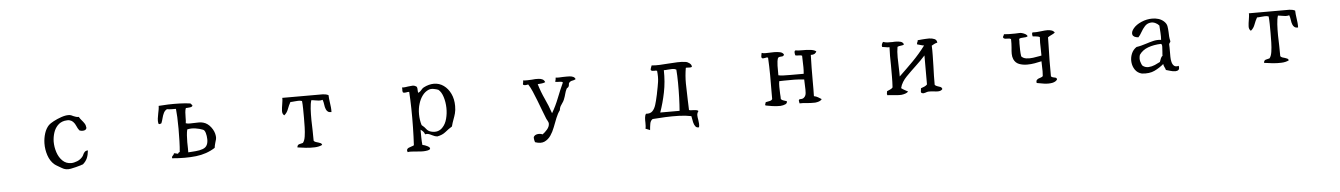

<svg xmlns="http://www.w3.org/2000/svg" viewBox="-26 -989 11052 1583"><g transform="rotate(-5 5500.0 -197.5)"><path d="M682 -355Q678 -338 658.5 -335Q639 -332 622 -340Q609 -357 600.5 -378Q592 -399 578 -413Q568 -424 551 -429Q534 -434 507 -429Q472 -422 449 -397.5Q426 -373 415 -338.5Q404 -304 403 -266Q403 -220 417.5 -176.5Q432 -133 461 -105Q490 -77 532 -77Q554 -77 582 -88Q597 -94 608.5 -103Q620 -112 627 -121Q633 -128 637.5 -139Q642 -150 651 -159.5Q660 -169 678 -169Q674 -131 663 -105.5Q652 -80 627 -58Q622 -57 617.5 -55.5Q613 -54 609 -52Q566 -39 524.5 -31Q483 -23 452 -43Q439 -51 421 -61Q403 -71 392 -80Q358 -109 341.5 -158Q325 -207 326 -259Q327 -301 339.5 -340.5Q352 -380 377 -406Q389 -418 419 -434Q449 -450 484 -462Q519 -474 545 -473Q556 -473 565.5 -469.5Q575 -466 584 -461Q594 -457 604.5 -453.5Q615 -450 627 -451Q636 -435 648 -421.5Q660 -408 670 -393Q680 -378 682 -355Z M1739 -196Q1741 -182 1738 -168.5Q1735 -155 1730 -141Q1727 -130 1724.5 -120Q1722 -110 1721 -99Q1651 -54 1562 -44Q1473 -34 1364 -44Q1363 -54 1366 -59Q1369 -64 1374 -68Q1377 -71 1379.5 -74.5Q1382 -78 1383 -84Q1391 -83 1398.5 -81Q1406 -79 1413 -77Q1417 -77 1420 -83Q1422 -86 1424 -88Q1426 -90 1431 -89Q1435 -129 1436.5 -179.5Q1438 -230 1438 -282Q1438 -334 1436 -377.5Q1434 -421 1431 -447Q1412 -447 1393 -447.5Q1374 -448 1357 -451Q1339 -442 1329.5 -423Q1320 -404 1314.5 -381.5Q1309 -359 1301 -339Q1296 -336 1288.5 -334Q1281 -332 1276 -339Q1272 -360 1275 -380.5Q1278 -401 1282 -422Q1285 -437 1288 -452.5Q1291 -468 1291 -484Q1324 -487 1370 -488.5Q1416 -490 1465 -488.5Q1514 -487 1554 -481Q1556 -478 1561 -473Q1564 -470 1566.5 -467Q1569 -464 1568 -459Q1562 -451 1550 -449.5Q1538 -448 1524 -447Q1517 -447 1513 -447Q1507 -433 1505.5 -411.5Q1504 -390 1504 -369Q1504 -355 1503.5 -342.5Q1503 -330 1501 -322Q1515 -317 1533.5 -317Q1552 -317 1571 -318Q1591 -319 1610 -319Q1629 -319 1646 -314Q1682 -304 1708.5 -269Q1735 -234 1739 -196ZM1658 -129Q1667 -148 1666.5 -175.5Q1666 -203 1659 -227Q1652 -251 1639 -256Q1612 -267 1576.5 -272.5Q1541 -278 1509 -270Q1504 -250 1502 -222Q1500 -194 1500 -165.5Q1500 -137 1501 -114Q1501 -103 1501 -94.5Q1501 -86 1501 -81Q1530 -83 1562.5 -85.5Q1595 -88 1621.5 -97.5Q1648 -107 1658 -129Z M2706 -309Q2687 -308 2676.5 -316Q2666 -324 2661 -337Q2654 -354 2651.5 -376Q2649 -398 2642 -416Q2626 -411 2610 -412.5Q2594 -414 2579 -417Q2571 -418 2564 -419.5Q2557 -421 2549 -421Q2540 -393 2537.5 -350Q2535 -307 2535.5 -258.5Q2536 -210 2538 -168Q2538 -143 2538.5 -122Q2539 -101 2539 -86Q2545 -78 2555.5 -74.5Q2566 -71 2577 -68Q2587 -65 2595.5 -61Q2604 -57 2606 -46Q2581 -33 2544.5 -31.5Q2508 -30 2470 -34Q2432 -38 2401 -43Q2402 -63 2417 -68Q2432 -73 2449 -76Q2463 -92 2468.5 -127.5Q2474 -163 2475 -205Q2476 -247 2476 -283Q2476 -318 2475.5 -357Q2475 -396 2472 -421Q2458 -426 2441 -425.5Q2424 -425 2407 -423Q2399 -422 2391 -421.5Q2383 -421 2376 -421Q2361 -395 2350 -364.5Q2339 -334 2316 -316Q2299 -329 2300.5 -355Q2302 -381 2307 -408Q2309 -422 2311 -436Q2313 -450 2312 -461Q2320 -461 2335.5 -461Q2351 -461 2370 -461Q2399 -461 2432.5 -461Q2466 -461 2497.5 -461Q2529 -461 2552 -461Q2575 -461 2583 -461Q2586 -461 2589 -461Q2592 -461 2595 -461Q2622 -462 2648 -461Q2674 -460 2694 -450Q2694 -435 2696 -419.5Q2698 -404 2700 -388Q2703 -368 2705 -348Q2707 -328 2706 -309Z M3726 -270Q3726 -235 3719 -209.5Q3712 -184 3702.5 -159.5Q3693 -135 3685 -104Q3654 -85 3627.5 -63Q3601 -41 3559 -33Q3546 -34 3535.5 -38Q3525 -42 3515 -47Q3502 -54 3488.5 -58.5Q3475 -63 3459 -59Q3455 -73 3445.5 -83Q3436 -93 3425 -100Q3425 -67 3425.5 -35Q3426 -3 3429 26Q3450 30 3470 40.5Q3490 51 3490 61Q3490 74 3452 78Q3436 80 3415.5 79Q3395 78 3374 76Q3353 74 3334 73Q3315 72 3303 75Q3297 61 3301 52.5Q3305 44 3314 40Q3325 35 3337.5 31.5Q3350 28 3359 23Q3363 -46 3364.5 -125.5Q3366 -205 3364.5 -281.5Q3363 -358 3359 -419Q3352 -420 3346 -419Q3340 -418 3335 -417Q3328 -416 3321 -415.5Q3314 -415 3307 -419Q3304 -426 3303.5 -431Q3303 -436 3304 -441Q3304 -445 3304 -449.5Q3304 -454 3303 -460Q3317 -459 3330 -460.5Q3343 -462 3354 -464Q3374 -467 3391 -467.5Q3408 -468 3425 -455Q3430 -445 3429.5 -430Q3429 -415 3433 -404Q3451 -414 3460 -426Q3469 -438 3481 -445Q3504 -457 3525.5 -462.5Q3547 -468 3567 -468Q3612 -468 3648 -442Q3684 -416 3705 -371.5Q3726 -327 3726 -270ZM3653 -261Q3652 -309 3638.5 -352Q3625 -395 3600 -415Q3586 -421 3562 -425.5Q3538 -430 3519 -422Q3489 -409 3468 -380.5Q3447 -352 3436 -315Q3423 -274 3423.5 -227Q3424 -180 3437 -137Q3460 -119 3472.5 -101.5Q3485 -84 3510 -77Q3541 -69 3565 -76Q3589 -83 3606 -102Q3631 -128 3642.5 -171.5Q3654 -215 3653 -261Z M4735 -404Q4722 -396 4706.5 -394Q4691 -392 4680 -379Q4676 -375 4676 -366Q4676 -357 4672 -349Q4669 -342 4662.5 -339Q4656 -336 4654 -331Q4644 -311 4639 -290.5Q4634 -270 4624 -245Q4618 -230 4609 -218Q4600 -206 4592.5 -193Q4585 -180 4583 -160Q4564 -135 4549.5 -98.5Q4535 -62 4520.5 -24Q4506 14 4486 43Q4465 73 4434.5 87Q4404 101 4357 85Q4353 78 4350.5 61.5Q4348 45 4350 41Q4359 24 4381.5 20.5Q4404 17 4424 26Q4444 12 4463 -10Q4482 -32 4483 -56Q4483 -64 4480.5 -70.5Q4478 -77 4474 -84Q4472 -88 4469.5 -92Q4467 -96 4465 -101Q4452 -133 4437 -173Q4422 -213 4406 -254.5Q4390 -296 4374 -333Q4358 -370 4342 -394Q4342 -394 4341 -394Q4331 -392 4321.5 -391Q4312 -390 4302 -394Q4298 -398 4298.5 -402.5Q4299 -407 4301 -412Q4302 -416 4302.5 -420.5Q4303 -425 4302 -431Q4319 -429 4337.5 -429.5Q4356 -430 4375 -431Q4390 -433 4404 -433.5Q4418 -434 4431 -433Q4450 -432 4463.5 -425Q4477 -418 4483 -401Q4467 -394 4453.5 -393Q4440 -392 4420 -390Q4440 -323 4467.5 -264.5Q4495 -206 4517 -141Q4550 -197 4575 -261Q4600 -325 4628 -386Q4622 -392 4613 -393Q4604 -394 4594 -394Q4587 -394 4579.5 -394.5Q4572 -395 4565 -397Q4568 -405 4570 -413Q4572 -421 4572 -431Q4585 -429 4600.5 -429.5Q4616 -430 4632 -431Q4646 -431 4660.5 -431.5Q4675 -432 4687 -431Q4704 -430 4717 -424Q4730 -418 4735 -404Z M5721 -54Q5708 -37 5708.5 -19Q5709 -1 5713 18Q5715 33 5716.5 48.5Q5718 64 5714 80Q5695 83 5684.5 69.5Q5674 56 5669 35Q5664 14 5661 -7Q5660 -14 5659 -17Q5611 -27 5555 -28.5Q5499 -30 5443 -27.5Q5387 -25 5339 -21Q5321 -10 5316.5 15.5Q5312 41 5310 68Q5301 64 5291.5 60.5Q5282 57 5273 53Q5276 43 5276.5 30.5Q5277 18 5277 4Q5276 -16 5277.5 -36Q5279 -56 5288 -69Q5323 -66 5341.5 -84.5Q5360 -103 5370 -135.5Q5380 -168 5388 -206Q5390 -214 5391.5 -221Q5393 -228 5394 -235Q5404 -282 5410 -322Q5416 -362 5410 -414Q5405 -416 5399 -416.5Q5393 -417 5387 -416Q5379 -416 5371 -417Q5363 -418 5358 -425Q5359 -436 5362.5 -444.5Q5366 -453 5369 -462Q5399 -459 5434 -460.5Q5469 -462 5505 -465Q5545 -468 5583 -469.5Q5621 -471 5651 -466Q5667 -464 5683 -451.5Q5699 -439 5699 -422Q5694 -418 5684.5 -417.5Q5675 -417 5666 -418Q5660 -418 5655 -418.5Q5650 -419 5648 -417Q5637 -353 5637.5 -288.5Q5638 -224 5641 -155Q5642 -134 5642.5 -112.5Q5643 -91 5644 -69Q5651 -66 5660 -65.5Q5669 -65 5678 -65Q5691 -64 5703 -62.5Q5715 -61 5721 -54ZM5569 -410Q5555 -418 5537 -418Q5519 -418 5501 -416Q5492 -415 5483 -414.5Q5474 -414 5466 -414Q5468 -317 5450.5 -231Q5433 -145 5406 -69H5566Q5570 -117 5572 -178Q5574 -239 5573.5 -300Q5573 -361 5569 -410Z M6742 -63Q6733 -51 6718.5 -46Q6704 -41 6687 -39Q6671 -38 6654 -39Q6637 -40 6619 -41Q6603 -43 6587 -44Q6571 -45 6557 -44Q6557 -47 6555 -54Q6553 -61 6553 -68Q6553 -75 6561 -78Q6582 -77 6593.5 -85Q6605 -93 6610 -106Q6616 -121 6615 -153.5Q6614 -186 6613 -211Q6613 -219 6612.5 -226Q6612 -233 6612 -237Q6572 -242 6529.5 -242.5Q6487 -243 6445 -242Q6435 -242 6425.5 -241.5Q6416 -241 6406 -241Q6402 -221 6402.5 -193.5Q6403 -166 6404 -137Q6405 -126 6405.5 -115Q6406 -104 6406 -93Q6414 -83 6427.5 -79.5Q6441 -76 6454 -71Q6456 -54 6439.5 -46.5Q6423 -39 6399 -37Q6367 -36 6330.5 -41.5Q6294 -47 6276 -51Q6273 -57 6273.5 -60.5Q6274 -64 6276 -67Q6280 -73 6279 -78Q6295 -82 6311.5 -84.5Q6328 -87 6335 -99Q6335 -111 6335 -125.5Q6335 -140 6335 -156Q6336 -217 6335.5 -294.5Q6335 -372 6331 -441Q6326 -445 6319.5 -444.5Q6313 -444 6306 -442Q6299 -441 6291.5 -440Q6284 -439 6279 -444Q6275 -451 6276.5 -460Q6278 -469 6280 -479Q6281 -484 6282 -486Q6294 -481 6312.5 -481Q6331 -481 6351 -482Q6360 -482 6368.5 -482.5Q6377 -483 6385 -483Q6411 -483 6433.5 -478Q6456 -473 6464 -456Q6460 -444 6449 -442.5Q6438 -441 6427.5 -440.5Q6417 -440 6412 -431Q6404 -409 6403 -369Q6402 -329 6403 -290Q6418 -286 6445.5 -285Q6473 -284 6504 -284Q6535 -284 6561 -284Q6579 -284 6592.5 -284Q6606 -284 6612 -284Q6615 -313 6614.5 -339.5Q6614 -366 6613 -394Q6613 -404 6612.5 -414Q6612 -424 6612 -434Q6601 -439 6585.5 -438.5Q6570 -438 6557 -441Q6553 -450 6552.5 -464.5Q6552 -479 6561 -482Q6587 -478 6617.5 -478.5Q6648 -479 6676 -476Q6693 -475 6707.5 -471Q6722 -467 6732 -459Q6726 -446 6715 -439.5Q6704 -433 6684 -434Q6682 -382 6681.5 -327Q6681 -272 6681 -219Q6681 -185 6681 -153.5Q6681 -122 6680 -93Q6699 -89 6713.5 -80.5Q6728 -72 6742 -63Z M7740 -59Q7733 -50 7723 -46.5Q7713 -43 7701 -43Q7693 -43 7684 -44Q7675 -45 7667 -46Q7655 -47 7643.5 -48Q7632 -49 7621 -48Q7615 -47 7610 -45.5Q7605 -44 7600 -42Q7592 -40 7585.5 -38.5Q7579 -37 7572 -40Q7561 -43 7561.5 -53Q7562 -63 7564 -73Q7565 -79 7565 -81Q7580 -86 7594 -92Q7608 -98 7617 -108V-348Q7583 -310 7539.5 -269.5Q7496 -229 7457 -189Q7438 -170 7423 -146Q7408 -122 7402 -96Q7415 -86 7429 -78.5Q7443 -71 7457 -63Q7447 -53 7432 -48Q7417 -43 7400 -41Q7382 -40 7362.5 -41.5Q7343 -43 7325 -45Q7314 -46 7303.5 -47Q7293 -48 7284 -48Q7281 -54 7281 -58Q7281 -62 7282 -67Q7283 -70 7283.5 -73Q7284 -76 7284 -81Q7297 -87 7310.5 -92.5Q7324 -98 7332 -108Q7335 -153 7335 -200Q7335 -247 7335 -292Q7334 -332 7334 -369.5Q7334 -407 7336 -441Q7330 -440 7321.5 -441Q7313 -442 7303 -444Q7297 -445 7290 -446Q7283 -447 7276 -448Q7272 -458 7276 -470Q7280 -482 7287 -489Q7304 -482 7325 -481.5Q7346 -481 7366 -481Q7372 -482 7378 -482Q7384 -482 7390 -482Q7413 -482 7431.5 -477Q7450 -472 7457 -453Q7447 -446 7430 -445Q7413 -444 7402 -438Q7395 -400 7395.5 -350.5Q7396 -301 7398 -259Q7399 -239 7399 -222Q7399 -205 7399 -193Q7458 -249 7515 -306.5Q7572 -364 7621 -430Q7605 -432 7592.5 -436.5Q7580 -441 7565 -444Q7564 -451 7565.5 -455Q7567 -459 7568 -462Q7570 -466 7571.5 -469.5Q7573 -473 7572 -478Q7579 -478 7588 -479Q7597 -480 7607 -481Q7622 -482 7637 -483Q7652 -484 7667 -484Q7693 -483 7711.5 -475Q7730 -467 7732 -444Q7718 -441 7706.5 -435.5Q7695 -430 7684 -423Q7686 -387 7685 -343Q7684 -299 7683 -252Q7681 -213 7680.5 -174.5Q7680 -136 7680 -99Q7688 -90 7701 -86Q7714 -82 7725.5 -77.5Q7737 -73 7740 -59Z M8704 -442Q8691 -432 8675 -425Q8659 -418 8645 -408Q8645 -394 8644.5 -379.5Q8644 -365 8644 -350Q8642 -287 8641 -217.5Q8640 -148 8641 -86Q8646 -78 8657 -76Q8668 -74 8678 -71Q8688 -68 8689 -56Q8683 -46 8672.5 -40Q8662 -34 8648 -31Q8617 -25 8579 -30.5Q8541 -36 8519 -41Q8516 -57 8522 -64.5Q8528 -72 8537 -76Q8547 -80 8557 -83Q8567 -86 8574 -93Q8576 -115 8576 -133.5Q8576 -152 8575 -172Q8575 -182 8574.5 -193Q8574 -204 8574 -216Q8549 -210 8517.5 -204.5Q8486 -199 8454 -199Q8418 -199 8388 -210.5Q8358 -222 8344 -253Q8335 -274 8335 -298Q8335 -322 8338 -349Q8339 -366 8340 -383.5Q8341 -401 8340 -420Q8333 -426 8320 -426Q8307 -426 8295 -427Q8283 -428 8277 -435Q8275 -442 8276.5 -446.5Q8278 -451 8281 -454Q8285 -461 8285 -465Q8302 -463 8327.5 -462.5Q8353 -462 8377.5 -462.5Q8402 -463 8414 -464Q8422 -465 8436 -461Q8450 -457 8463 -449.5Q8476 -442 8478 -431Q8465 -423 8442.5 -423.5Q8420 -424 8407 -416Q8407 -406 8407 -396.5Q8407 -387 8406 -378Q8406 -351 8406.5 -324.5Q8407 -298 8411 -271Q8426 -254 8452.5 -250.5Q8479 -247 8508.5 -251Q8538 -255 8563 -260Q8567 -261 8570.5 -261.5Q8574 -262 8578 -263Q8578 -279 8577.5 -293.5Q8577 -308 8577 -322Q8576 -347 8576 -369.5Q8576 -392 8578 -416Q8567 -422 8550.5 -423.5Q8534 -425 8519 -427Q8517 -437 8516.5 -445.5Q8516 -454 8522 -460Q8539 -458 8557.5 -459.5Q8576 -461 8594 -463Q8608 -465 8621.5 -466Q8635 -467 8648 -467Q8666 -466 8680.5 -461Q8695 -456 8704 -442Z M9698 -80Q9703 -55 9693 -46.5Q9683 -38 9666 -38Q9647 -38 9625 -45Q9603 -52 9590 -55Q9586 -69 9580 -80Q9574 -91 9572 -106Q9538 -77 9495.5 -56.5Q9453 -36 9390 -43Q9354 -52 9334.5 -80.5Q9315 -109 9312 -144.5Q9309 -180 9322.5 -213Q9336 -246 9365 -265Q9386 -268 9406.5 -273.5Q9427 -279 9446 -285Q9476 -295 9507 -302.5Q9538 -310 9572 -306Q9574 -332 9572 -364.5Q9570 -397 9568 -425Q9555 -440 9536 -448.5Q9517 -457 9498 -455Q9469 -452 9449.5 -430.5Q9430 -409 9416 -383.5Q9402 -358 9387 -343Q9346 -347 9339.5 -369.5Q9333 -392 9357 -421Q9380 -449 9424 -468Q9468 -487 9514 -487Q9541 -487 9565.5 -479.5Q9590 -472 9609 -455Q9630 -436 9634 -414Q9638 -392 9639 -364Q9639 -347 9640.5 -328Q9642 -309 9647 -288Q9647 -284 9645 -281Q9643 -278 9641 -276Q9639 -273 9637 -270Q9635 -267 9635 -262Q9636 -250 9636 -235.5Q9636 -221 9636 -206Q9636 -183 9636 -160Q9636 -137 9641 -118Q9646 -96 9659.5 -84.5Q9673 -73 9698 -80ZM9572 -173Q9572 -179 9572.5 -188Q9573 -197 9574 -206Q9576 -228 9576.5 -248.5Q9577 -269 9568 -273Q9507 -271 9460 -253.5Q9413 -236 9387 -198Q9378 -169 9385 -143Q9392 -117 9402 -106Q9424 -90 9450.5 -91.5Q9477 -93 9502.5 -104Q9528 -115 9546 -125Q9551 -140 9557.5 -155Q9564 -170 9572 -173Z M10706 -309Q10687 -308 10676.5 -316Q10666 -324 10661 -337Q10654 -354 10651.5 -376Q10649 -398 10642 -416Q10626 -411 10610 -412.5Q10594 -414 10579 -417Q10571 -418 10564 -419.5Q10557 -421 10549 -421Q10540 -393 10537.5 -350Q10535 -307 10535.5 -258.5Q10536 -210 10538 -168Q10538 -143 10538.5 -122Q10539 -101 10539 -86Q10545 -78 10555.5 -74.5Q10566 -71 10577 -68Q10587 -65 10595.5 -61Q10604 -57 10606 -46Q10581 -33 10544.5 -31.5Q10508 -30 10470 -34Q10432 -38 10401 -43Q10402 -63 10417 -68Q10432 -73 10449 -76Q10463 -92 10468.5 -127.5Q10474 -163 10475 -205Q10476 -247 10476 -283Q10476 -318 10475.5 -357Q10475 -396 10472 -421Q10458 -426 10441 -425.5Q10424 -425 10407 -423Q10399 -422 10391 -421.5Q10383 -421 10376 -421Q10361 -395 10350 -364.5Q10339 -334 10316 -316Q10299 -329 10300.5 -355Q10302 -381 10307 -408Q10309 -422 10311 -436Q10313 -450 10312 -461Q10320 -461 10335.5 -461Q10351 -461 10370 -461Q10399 -461 10432.5 -461Q10466 -461 10497.5 -461Q10529 -461 10552 -461Q10575 -461 10583 -461Q10586 -461 10589 -461Q10592 -461 10595 -461Q10622 -462 10648 -461Q10674 -460 10694 -450Q10694 -435 10696 -419.5Q10698 -404 10700 -388Q10703 -368 10705 -348Q10707 -328 10706 -309Z"/></g></svg>

Font: Yuji Boku
Style: Regular
Weight: 400
Designer: Kataoka Yuji
Foundry: Kinuta Font Factory
Version: Version 3.002